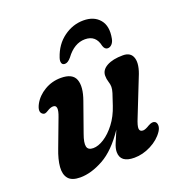

<svg xmlns="http://www.w3.org/2000/svg" viewBox="-128 -808 877 931"><g transform="rotate(-20 310.0 -343.0)"><path d="M561.5 -116.5Q570.5 -110.5 571 -96.5Q571.5 -82.5 561 -66.5Q537.5 -31.5 495 -9.8Q452.5 12 409 12Q337 12 337 -43Q337 -62 347.5 -86.8Q358 -111.5 372.5 -146Q314 -58.5 250.2 -23.2Q186.5 12 130 12Q86.5 12 68.8 -9.5Q51 -31 54 -69Q57 -107 76.5 -157L129.5 -298Q152.5 -357 122.5 -357Q109 -357 91 -345.5Q82.5 -340 75.8 -338.5Q69 -337 61.5 -342.5Q43.5 -356.5 62.5 -392.5Q82 -428.5 120.5 -451.2Q159 -474 205 -474Q265.5 -474 279.5 -435.8Q293.5 -397.5 270 -332L216.5 -181Q201.5 -139.5 206 -119.8Q210.5 -100 237.5 -100Q263.5 -100 294 -119.5Q324.5 -139 352 -175Q379.5 -211 396 -260.5Q410 -301.5 415.5 -319.2Q421 -337 421 -349.5Q421 -363 416 -377.8Q411 -392.5 411 -410Q411 -439.5 442 -456.8Q473 -474 525.5 -474Q566.5 -474 576.5 -440Q586.5 -406 562 -348.5L490 -167Q473.5 -127.5 475.2 -112.8Q477 -98 493.5 -98Q505.5 -98 527 -111.5Q549 -124 561.5 -116.5ZM379 -610Q323.5 -610 280.5 -551.5Q263.5 -531 248 -531Q235.5 -531 231.8 -541.2Q228 -551.5 233.5 -568Q254 -630 301 -664.2Q348 -698.5 403 -698.5Q457.5 -698.5 486.2 -664.2Q515 -630 503 -568Q500 -551.5 490.5 -541.2Q481 -531 469 -531Q453.5 -531 447 -551.5Q435 -610 379 -610Z"/></g></svg>

Font: Fraunces 9pt S100 SemiBold
Style: Italic
Weight: 600
Italic angle: -16°
Version: Version 1.000; ttfautohint (v1.8.3)